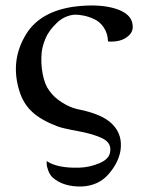

<svg xmlns="http://www.w3.org/2000/svg" viewBox="-20 -503 509 695"><path d="M460 -413Q463 -390 447 -375Q431 -360 410.5 -355.5Q390 -351 371 -353Q370 -382 356 -403Q342 -424 321.5 -433.5Q301 -443 283 -446.5Q265 -450 251 -450Q213 -447 184.5 -419Q156 -391 145 -364.5Q134 -338 131 -315Q127 -274 134.5 -235Q142 -196 159 -174Q175 -151 204 -132.5Q233 -114 260 -108Q352 -90 387 -53Q425 -15 416 43Q408 88 372 128.5Q336 169 277 172Q209 174 170 139Q160 129 154.5 114Q149 99 149 90V80Q187 106 266 104Q304 103 340.5 87.5Q377 72 379 44Q383 14 351 -2Q319 -18 261.5 -28.5Q204 -39 187 -46Q129 -68 97 -97.5Q65 -127 51 -171Q15 -283 75 -380Q126 -462 249 -479Q338 -490 397 -472Q456 -454 460 -413Z"/></svg>

Font: GFS Artemisia
Style: Regular
Weight: 400
Designer: Takis Katsoulidis and George D. Matthiopoulos
Foundry: Takis Katsoulidis and George D. Matthiopoulos
Version: Version 1.0